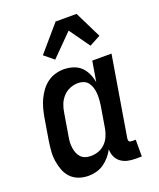

<svg xmlns="http://www.w3.org/2000/svg" viewBox="-142 -851 785 947"><g transform="rotate(-20 250.0 -377.5)"><path d="M159 8Q132 8 108 -0.5Q84 -9 67 -26.5Q50 -44 41 -67.5Q32 -91 28 -116.5Q24 -142 26 -168.5Q28 -195 32 -221L52 -341Q56 -363 62 -385Q68 -407 78 -428Q88 -449 102 -468Q116 -487 135 -501Q154 -515 176.5 -521.5Q199 -528 221 -528Q246 -528 270 -520.5Q294 -513 310.5 -497Q327 -481 337 -459Q347 -437 351 -413L369 -520H470L400 -100Q400 -96 400 -92Q400 -88 402.5 -85Q405 -82 409 -81Q413 -80 418 -80H437V8H403Q382 8 362.5 3.5Q343 -1 327.5 -12.5Q312 -24 304 -42Q296 -60 296 -81Q286 -62 271.5 -45Q257 -28 239 -15.5Q221 -3 200 2.5Q179 8 159 8ZM202 -80Q222 -80 241.5 -86.5Q261 -93 276.5 -108Q292 -123 300.5 -142Q309 -161 313 -181L333 -301Q335 -316 336 -332Q337 -348 335.5 -363Q334 -378 329.5 -392Q325 -406 316.5 -417.5Q308 -429 294 -434.5Q280 -440 264 -440Q243 -440 222 -431.5Q201 -423 185.5 -406Q170 -389 162 -368.5Q154 -348 151 -327L131 -207Q128 -192 127.5 -177.5Q127 -163 129 -149Q131 -135 136 -122Q141 -109 150.5 -99Q160 -89 173.5 -84.5Q187 -80 202 -80ZM199 -587 149 -628 265 -763H375L444 -623L386 -592L310 -699Z"/></g></svg>

Font: Iosevka Semibold
Style: Italic
Weight: 600
Italic angle: -9°
Monospace: yes
Designer: Belleve Invis
Foundry: Belleve Invis
Version: Version 32.5.0; ttfautohint (v1.8.4)